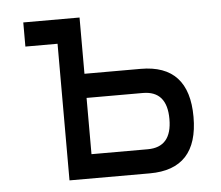

<svg xmlns="http://www.w3.org/2000/svg" viewBox="-42 -534 670 581"><g transform="rotate(-5 293.0 -244.0)"><path d="M219.7 -488.3V-317.4H390.6Q537.1 -317.4 537.1 -158.7Q537.1 0 390.6 0H146.5V-415H48.8V-488.3ZM219.7 -244.1V-73.2H390.6Q463.9 -73.2 463.9 -158.7Q463.9 -244.1 390.6 -244.1Z"/></g></svg>

Font: Sanitrixie
Style: Regular
Weight: 400
Designer: Jayvee D. Enaguas (Grand Chaos)
Version: Version 1.1 - 6/9/2013